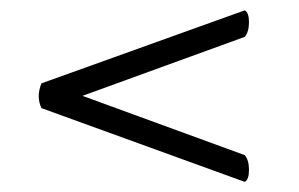

<svg xmlns="http://www.w3.org/2000/svg" viewBox="-20 -426 584 375"><path d="M141.1 -238.8 458 -123Q466.3 -113.3 466.3 -94.2Q466.3 -75.2 458 -70.8L61 -214.8Q50.3 -237.3 61 -263.2L458 -405.8Q466.3 -401.4 466.3 -382.6Q466.3 -363.8 458 -354Z"/></svg>

Font: Common Serif News
Style: Regular
Weight: 450
Designer: Philipp H. Poll, Khaled Hosny
Foundry: Stefan Peev, Context Ltd.
Version: Version 1.026